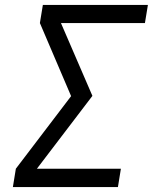

<svg xmlns="http://www.w3.org/2000/svg" viewBox="-20 -755 640 775"><path d="M32 0 44 -74 267 -367 141 -662 153 -735H577L565 -662H226L353 -368L129 -74H468L456 0Z"/></svg>

Font: Iosevka Extended
Style: Italic
Weight: 400
Width: 7
Italic angle: -9°
Monospace: yes
Designer: Belleve Invis
Foundry: Belleve Invis
Version: Version 32.5.0; ttfautohint (v1.8.4)